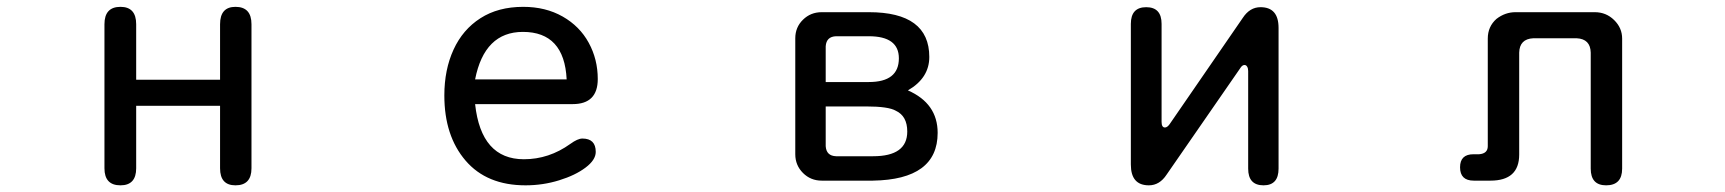

<svg xmlns="http://www.w3.org/2000/svg" viewBox="-20 -520 5040 561"><path d="M623 -449.2Q623 -500 668 -500Q714.8 -500 714.8 -449.2V-28.3Q714.8 21.5 668 21.5Q623 21.5 623 -28.3V-210.9H377.9V-28.3Q377.9 21.5 332 21.5Q285.2 21.5 285.2 -28.3V-449.2Q285.2 -500 332 -500Q377.9 -500 377.9 -449.2V-287.1H623Z M1510.7 -54.7Q1584 -54.7 1646.5 -99.6Q1668 -115.2 1681.6 -115.2Q1720.7 -115.2 1720.7 -76.2Q1720.7 -52.7 1690.9 -30.3Q1661.1 -7.8 1613.8 6.8Q1566.4 21.5 1515.6 21.5Q1402.3 21.5 1340.3 -50.8Q1278.3 -123 1278.3 -241.2Q1278.3 -316.4 1305.2 -375Q1332 -433.6 1383.8 -466.8Q1435.5 -500 1508.8 -500Q1574.2 -500 1624 -471.7Q1673.8 -443.4 1700.2 -395Q1726.6 -346.7 1726.6 -289.1Q1726.6 -215.8 1653.3 -215.8H1368.2Q1385.7 -54.7 1510.7 -54.7ZM1507.8 -426.8Q1395.5 -426.8 1368.2 -288.1H1635.7Q1628.9 -426.8 1507.8 -426.8Z M2719.7 -131.8Q2719.7 4.9 2530.3 7.8H2380.9Q2348.6 7.8 2326.2 -14.6Q2303.7 -37.1 2303.7 -69.3V-408.2Q2303.7 -440.4 2326.2 -462.4Q2348.6 -484.4 2380.9 -484.4H2518.6Q2695.3 -484.4 2695.3 -353.5Q2695.3 -292 2632.8 -255.9Q2719.7 -217.8 2719.7 -131.8ZM2606.4 -349.6Q2606.4 -414.1 2518.6 -414.1H2422.9Q2394.5 -413.1 2392.6 -384.8V-280.3H2518.6Q2606.4 -280.3 2606.4 -349.6ZM2422.9 -63.5H2531.2Q2630.9 -63.5 2630.9 -135.7Q2630.9 -180.7 2597.7 -196.3Q2576.2 -209 2510.7 -209H2392.6V-92.8Q2394.5 -64.5 2422.9 -63.5Z M3616.2 -330.1Q3609.4 -330.1 3603.5 -320.3L3388.7 -9.8Q3368.2 21.5 3336.9 21.5Q3284.2 21.5 3284.2 -39.1V-450.2Q3284.2 -499 3329.1 -499Q3374 -499 3374 -450.2V-164.1Q3374 -147.5 3383.8 -147.5Q3390.6 -147.5 3397.5 -157.2L3611.3 -467.8Q3631.8 -499 3663.1 -499Q3715.8 -499 3715.8 -438.5V-27.3Q3715.8 21.5 3671.9 21.5Q3627 21.5 3627 -27.3V-312.5Q3627 -320.3 3624 -325.2Q3621.1 -330.1 3616.2 -330.1Z M4586.9 -408.2H4460Q4419.9 -406.2 4418.9 -366.2V-68.4Q4418.9 7.8 4335 7.8H4286.1Q4246.1 7.8 4246.1 -31.2Q4246.1 -69.3 4285.2 -69.3H4301.8Q4327.1 -71.3 4327.1 -92.8V-407.2Q4327.1 -442.4 4352.5 -464.8Q4377.9 -484.4 4408.2 -484.4H4639.6Q4672.9 -484.4 4696.3 -461.4Q4719.7 -438.5 4719.7 -407.2V-27.3Q4719.7 21.5 4672.9 21.5Q4627.9 21.5 4627.9 -27.3V-366.2Q4627 -406.2 4586.9 -408.2Z"/></svg>

Font: jf-openhuninn-1.1
Style: Regular
Weight: 400
Designer: [Kosugi Maru]
      Designed by Motoya company      

      [Varela Round]
      Joe Prince(Latin component); Avraham Co
Foundry: justfont CO.,LTD.
Version: 1.1